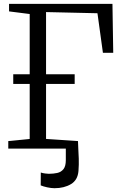

<svg xmlns="http://www.w3.org/2000/svg" viewBox="-20 -763 624 986"><path d="M260 203.5Q243 203.5 222.5 199Q202 194.5 189 189L189.5 123Q200 126.5 212.5 128Q225 129.5 231 129.5Q254 129.5 273.8 125.2Q293.5 121 305.8 105.8Q318 90.5 318 59.5V0H22.5V-38.5L132.5 -49.5V-332H48V-381.5H132.5V-691L26.5 -704.5V-743H557.5L561.5 -492H508.5L480.5 -695L216.5 -701V-381.5H363.5V-332H216.5V-49.5L380.5 -38.5Q380.5 -24.5 382 -1.2Q383.5 22 384.5 51.8Q385.5 81.5 383 114.5Q379.5 161.5 344.5 182.5Q309.5 203.5 260 203.5Z"/></svg>

Font: Merriweather 36pt Light
Style: Regular
Weight: 300
Designer: Eben Sorkin
Foundry: Eben Sorkin
Version: Version 2.100